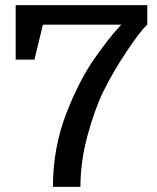

<svg xmlns="http://www.w3.org/2000/svg" viewBox="-20 -727 609 747"><path d="M293 0H186Q186 -151 238 -286Q289 -416 348 -500Q404 -579 438 -616L452 -631H147L114 -495H41V-707H553V-632Q521 -600 469.5 -522Q418 -444 383.5 -374Q349 -304 321 -201.5Q293 -99 293 0Z"/></svg>

Font: Belgrano
Style: Regular
Weight: 400
Designer: Daniel Hernandez
Foundry: Daniel Hernndez
Version: Version 1.003